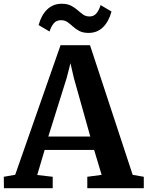

<svg xmlns="http://www.w3.org/2000/svg" viewBox="-34 -984 772 1004"><path d="M45.5 -70.1 282.6 -747.5H436.7L659.8 -69.7L717.9 -59.6V0H422.5V-59.6L497.4 -69.7L458.2 -200.1H199.5L160.6 -68.9L241.6 -59.6V0H-13.4L-14.2 -59.6ZM438.2 -269.9 351.7 -578.3 334.5 -653.5 314.9 -577.1 218.6 -269.9ZM429.1 -811.9Q399.8 -811.9 380.7 -822.1Q361.7 -832.2 347.6 -845.1Q333.5 -858.1 319.3 -868.2Q305.1 -878.4 285.1 -878.4Q260.7 -878.4 247.1 -862Q233.5 -845.6 225 -819.2L168 -852.9Q182.2 -905.3 213 -934.8Q243.7 -964.4 288.4 -964.4Q317.9 -964.4 337.2 -954.4Q356.5 -944.5 371.2 -931.5Q385.8 -918.5 399.8 -908.4Q413.8 -898.3 432.8 -897.9Q456.4 -897.5 470.3 -914.3Q484.1 -931.1 492.1 -957.4L549.1 -923.8Q534.9 -871.3 504.6 -841.6Q474.3 -811.9 429.1 -811.9Z"/></svg>

Font: Merriweather 7pt Light
Style: Regular
Weight: 300
Designer: Eben Sorkin
Foundry: Eben Sorkin
Version: Version 2.200;gftools[0.9.31]